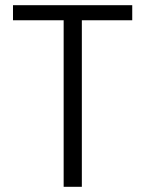

<svg xmlns="http://www.w3.org/2000/svg" viewBox="-20 -719 560 739"><path d="M489 -699V-641H295V0H225V-641H30V-699Z"/></svg>

Font: A Bank Premium Light
Style: Regular
Weight: 300
Designer: Ninad Kale (Devanagari), Jonny Pinhorn (Latin), Htun Naung (Myanmar)
Foundry: Indian Type Foundry
Version: 4.004